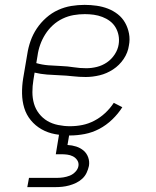

<svg xmlns="http://www.w3.org/2000/svg" viewBox="-20 -548 640 788"><path d="M267 8Q236 8 206 2.5Q176 -3 150.5 -17.5Q125 -32 106.5 -54.5Q88 -77 79.5 -105Q71 -133 70.5 -164Q70 -195 75 -226L92 -326Q96 -353 105.5 -380Q115 -407 131 -431Q147 -455 169.5 -475Q192 -495 218.5 -507Q245 -519 272.5 -523.5Q300 -528 327 -528Q352 -528 376.5 -524.5Q401 -521 423 -512.5Q445 -504 463.5 -489.5Q482 -475 493.5 -454.5Q505 -434 509.5 -410Q514 -386 509 -361Q505 -332 487.5 -306Q470 -280 444 -263Q418 -246 389 -239Q360 -232 332 -232Q305 -232 279 -235Q253 -238 226 -239Q199 -240 173 -242Q147 -244 122 -250L117 -219Q113 -195 113 -170Q113 -145 119.5 -122.5Q126 -100 140.5 -81.5Q155 -63 174.5 -51.5Q194 -40 218.5 -35Q243 -30 267 -30Q293 -30 318 -35Q343 -40 367 -52.5Q391 -65 411.5 -84Q432 -103 447 -126L482 -108Q465 -81 440.5 -57.5Q416 -34 387.5 -19Q359 -4 328 2Q297 8 267 8ZM334 -268Q356 -268 378 -273.5Q400 -279 419 -292Q438 -305 451 -325Q464 -345 467 -366Q470 -385 466.5 -403Q463 -421 454 -436Q445 -451 431 -461.5Q417 -472 400 -478.5Q383 -485 365 -487.5Q347 -490 328 -490Q305 -490 282 -486Q259 -482 237 -471.5Q215 -461 197 -444.5Q179 -428 166 -407.5Q153 -387 145 -364.5Q137 -342 134 -319L129 -289Q153 -282 179 -280Q205 -278 231 -277Q257 -276 282.5 -272Q308 -268 334 -268ZM92 220 99 182H214Q227 182 240 180Q253 178 266 173Q279 168 289.5 157Q300 146 302 133Q304 120 297 109.5Q290 99 279 93.5Q268 88 255.5 86.5Q243 85 230 85H209L223 0H265L257 47Q276 48 293 53.5Q310 59 323 70Q336 81 342 98Q348 115 345 133Q342 147 335.5 161Q329 175 317.5 185.5Q306 196 292.5 202.5Q279 209 264.5 213Q250 217 235.5 218.5Q221 220 207 220Z"/></svg>

Font: Iosevka Etoile Extralight
Style: Italic
Weight: 200
Italic angle: -9°
Designer: Belleve Invis
Foundry: Belleve Invis
Version: Version 22.1.2; ttfautohint (v1.8.4)